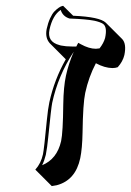

<svg xmlns="http://www.w3.org/2000/svg" viewBox="-20 -582 451 661"><path d="M127.9 -50.8Q131.8 -69.3 141.6 -171.4Q145 -206.5 149.9 -230Q167 -308.1 206.5 -377.9L151.4 -433.1Q134.8 -451.7 140.6 -481.9Q145 -502.4 152.3 -518.6Q159.7 -534.7 167.2 -542.5Q174.8 -550.3 181.9 -555.2Q189 -560.1 193.4 -561L197.3 -562L231.9 -527.8Q323.7 -523.9 344.2 -503.9L400.9 -447.3Q416 -430.7 408.2 -392.6Q402.8 -370.1 385.3 -350.6Q377 -347.7 366.7 -347.7Q340.3 -348.1 310.1 -364.3Q285.2 -316.9 273.4 -262.2Q265.6 -225.6 264.2 -125.5Q263.2 -70.8 256.3 -37.6Q240.2 38.6 175.3 55.7Q175.3 55.7 158.2 58.6L101.6 2Q121.1 -19.5 127.9 -50.8ZM242.7 -421.9Q243.2 -422.9 244.6 -425.3V-425.8L249.5 -434.6L258.3 -429.7Q286.6 -414.1 310.1 -414.1Q317.4 -414.6 322.8 -415.5Q336.9 -433.6 341.8 -451.2Q350.1 -489.3 334.5 -500Q324.7 -506.3 304.7 -510.7Q276.9 -516.1 221.7 -518.1H220.7H219.7Q195.8 -525.4 189 -547.9Q161.1 -529.3 150.4 -480Q141.6 -438 184.6 -426.8Q188 -425.8 189.9 -425.3Q206.5 -421.9 227.5 -421.9ZM233.9 -403.8Q180.2 -322.8 159.7 -228Q156.2 -211.4 146 -108.9Q142.6 -73.7 137.7 -48.8Q132.8 -28.8 125 -13.2Q176.3 -34.2 190.4 -96.2Q196.8 -126 197.8 -223.1Q198.7 -282.7 207 -321.3Q215.8 -362.3 233.9 -403.8Z"/></svg>

Font: Linux Biolinum Shadow O
Style: Italic
Weight: 400
Italic angle: -12°
Designer: Philipp H. Poll
Foundry: Philipp H. Poll
Version: Version 0.6.2